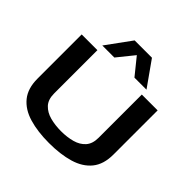

<svg xmlns="http://www.w3.org/2000/svg" viewBox="-231 -1145 1364 1364"><g transform="rotate(45 451.5 -463.0)"><path d="M70 -256V-700H228V-265Q228 -204 259.5 -170.5Q291 -137 342 -123.5Q393 -110 452 -110Q513 -110 563.5 -124Q614 -138 644 -172Q674 -206 674 -265V-700H833V-256Q833 -158 785.5 -99.5Q738 -41 652 -15.5Q566 10 451 10Q337 10 251 -15.5Q165 -41 117.5 -99.5Q70 -158 70 -256ZM229 -748 366 -936H540L673 -748H552L451 -873L350 -748Z"/></g></svg>

Font: Georama Extended SemiBold
Style: Regular
Weight: 600
Width: 7
Designer: Jean-Baptiste Levee
Foundry: Production Type
Version: Version 1.000